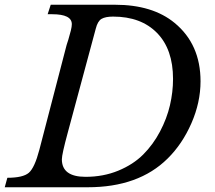

<svg xmlns="http://www.w3.org/2000/svg" viewBox="-49 -790 905 810"><path d="M152 -730 165 -770H436Q595 -770 688 -693Q797 -603 797 -447Q797 -358 758.5 -270Q720 -182 658 -121Q536 0 321 0H-29L-18 -40Q48 -40 72.5 -61Q97 -82 117 -158L232 -600Q233 -602 239.5 -623.5Q246 -645 250 -661.5Q254 -678 254 -688Q254 -730 171 -730ZM237 -231Q212 -139 212 -118Q212 -44 312 -44Q387 -44 450 -70Q513 -96 555 -138Q597 -180 626 -235Q655 -290 668 -346Q681 -402 681 -457Q681 -582 613.5 -651Q546 -720 428 -720Q396 -720 379.5 -710.5Q363 -701 355 -669Z"/></svg>

Font: Libre Baskerville
Style: Italic
Weight: 400
Italic angle: -15°
Designer: Pablo Impallari, Rodrigo Fuenzalida
Foundry: Pablo Impallari, Rodrigo Fuenzalida
Version: Version 1.051;Glyphs 3.2.3 (3260)